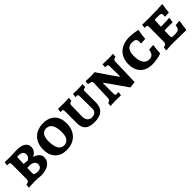

<svg xmlns="http://www.w3.org/2000/svg" viewBox="272 -1636 2780 2780"><g transform="rotate(-45 1662.0 -246.0)"><path d="M161 0C192 0 257 6 287 8C421 8 506 -52 506 -150C506 -226 426 -258 393 -265C418 -274 479 -315 479 -384C479 -463 417 -506 302 -506C302 -506 197 -501 169 -501C141 -501 50 -503 50 -503L41 -451L48 -444C48 -444 66 -445 76 -445C95 -445 102 -435 102 -408L101 -111C101 -71 88 -58 42 -50L36 7C36 7 114 0 161 0ZM224 -292C224 -316 227 -378 230 -418C231 -429 234 -432 245 -432C318 -432 352 -410 352 -362C352 -303 300 -284 300 -284C284 -284 224 -292 224 -292ZM222 -214H296C346 -203 373 -177 373 -139C373 -93 344 -67 293 -67C240 -67 219 -79 219 -110Z M811 9C976 9 1083 -98 1083 -265C1083 -420 995 -510 843 -510C677 -510 572 -405 572 -238C572 -83 661 9 811 9ZM831 -66C754 -66 712 -133 712 -271C712 -374 751 -426 821 -426C899 -426 943 -360 943 -222C943 -120 902 -66 831 -66Z M1381 9C1520 9 1595 -55 1595 -174V-410C1595 -434 1602 -439 1642 -448L1647 -505C1647 -505 1588 -501 1544 -501C1514 -501 1448 -503 1448 -503L1440 -447L1442 -444C1442 -444 1459 -445 1468 -445C1488 -445 1493 -437 1493 -403C1493 -403 1496 -212 1496 -161C1496 -99 1465 -68 1403 -68C1342 -68 1309 -111 1309 -180L1314 -407C1316 -433 1326 -444 1359 -447L1366 -505C1366 -505 1299 -501 1265 -501C1214 -501 1141 -503 1141 -503L1134 -447L1136 -444C1136 -444 1153 -445 1161 -445C1183 -445 1188 -438 1188 -403V-158C1188 -45 1251 9 1381 9Z M2109 -203H2100C2100 -203 1992 -349 1892 -504C1892 -504 1844 -501 1807 -501C1763 -501 1707 -505 1707 -505L1701 -455L1708 -447C1761 -441 1774 -432 1774 -398L1763 -100C1762 -68 1748 -55 1715 -51L1708 6C1708 6 1768 0 1814 0C1850 0 1924 3 1924 3L1933 -51L1928 -56C1928 -56 1903 -54 1894 -54C1872 -54 1865 -63 1865 -91V-304H1874C1874 -304 1979 -162 2101 18L2200 8L2212 -399C2213 -430 2227 -443 2263 -448L2267 -505C2267 -504 2207 -501 2166 -501C2128 -501 2054 -504 2054 -504L2049 -452L2052 -445H2080C2099 -445 2106 -437 2107 -412Z M2563 9C2666 9 2747 -22 2747 -22L2756 -32C2758 -99 2771 -183 2771 -183L2681 -177C2669 -103 2640 -74 2584 -74C2504 -74 2458 -141 2458 -265C2458 -376 2499 -426 2579 -426C2637 -426 2662 -407 2662 -363C2662 -341 2661 -321 2661 -321L2751 -327C2756 -413 2773 -479 2773 -479L2768 -490C2768 -490 2677 -510 2607 -510C2429 -510 2318 -406 2318 -238C2318 -84 2410 9 2563 9Z M2848 8C2848 8 2921 0 2996 0C3103 0 3255 5 3255 5L3264 -4C3272 -82 3287 -153 3287 -153L3279 -162L3203 -156C3192 -80 3177 -68 3081 -68C3036 -68 3031 -74 3031 -115C3031 -136 3031 -165 3033 -213C3047 -215 3071 -218 3095 -218C3136 -218 3201 -216 3201 -216L3213 -288L3205 -297C3205 -297 3138 -291 3110 -291H3036L3041 -404C3042 -426 3046 -428 3082 -428C3170 -428 3182 -422 3182 -381C3182 -370 3180 -350 3180 -350L3263 -355C3267 -428 3282 -501 3282 -501L3275 -510C3225 -504 3137 -501 3023 -501C2958 -501 2864 -503 2864 -503L2857 -452L2863 -444C2863 -444 2878 -445 2887 -445C2908 -445 2913 -437 2913 -403L2912 -118C2912 -72 2899 -56 2854 -50Z"/></g></svg>

Font: Alegreya SC
Style: Bold
Weight: 700
Designer: Juan Pablo del Peral
Foundry: Huerta Tipografica
Version: Version 2.007;PS 002.007;hotconv 1.0.88;makeotf.lib2.5.64775